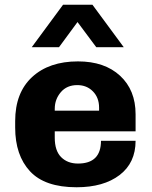

<svg xmlns="http://www.w3.org/2000/svg" viewBox="-20 -780 640 810"><path d="M303 10Q169 10 106.5 -57.5Q44 -125 44 -242V-269Q44 -389 115.5 -455Q187 -521 309 -521Q421 -521 486.5 -460.5Q552 -400 552 -298V-226H211V-199Q211 -144 238 -117Q265 -90 309 -90Q406 -90 406 -186H552Q552 -93 484.5 -41.5Q417 10 303 10ZM211 -313H398V-326Q398 -368 372 -394.5Q346 -421 306 -421Q262 -421 236.5 -391Q211 -361 211 -321ZM114 -581 246 -760H370L502 -581H386L307 -687L229 -581Z"/></svg>

Font: Chivo Mono
Style: Bold
Weight: 700
Monospace: yes
Designer: Hector Gatti
Foundry: Omnibus-Type
Version: Version 1.008; ttfautohint (v1.8.4.7-5d5b)